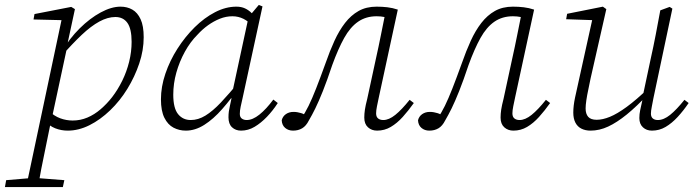

<svg xmlns="http://www.w3.org/2000/svg" viewBox="-80 -517 2819 779"><path d="M-60 242 -55 214 51 205H65L181 214L175 242ZM26 242 172 -447 181 -435 56 -438 60 -460 209 -489 224 -480 192 -331 193 -329 129 -31 126 -21Q114 39 104.5 84.5Q95 130 87.5 168Q80 206 74 242ZM195 13Q168 13 144 3.5Q120 -6 100 -28L118 -67Q140 -46 164.5 -37Q189 -28 215 -28Q246 -28 274.5 -40Q303 -52 328.5 -74Q354 -96 375 -123Q398 -153 416 -189.5Q434 -226 444 -266.5Q454 -307 454 -347Q454 -400 437 -424Q420 -448 388 -448Q357 -448 323 -429.5Q289 -411 251.5 -375.5Q214 -340 171 -291L162 -308H171Q202 -361 243.5 -402Q285 -443 328.5 -466.5Q372 -490 409 -490Q436 -490 457 -478Q478 -466 490.5 -439Q503 -412 503 -366Q503 -313 485 -259.5Q467 -206 437 -157Q407 -108 367 -69.5Q327 -31 283 -9Q239 13 195 13Z M674 13Q647 13 624 1Q601 -11 587 -39Q573 -67 573 -114Q573 -165 591 -218Q609 -271 640 -319.5Q671 -368 710 -406.5Q749 -445 792.5 -467.5Q836 -490 879 -490Q899 -490 914 -483Q929 -476 941 -464Q953 -452 963 -434L946 -410Q929 -430 908 -440.5Q887 -451 863 -451Q837 -451 812 -441Q787 -431 764 -414.5Q741 -398 721 -376Q692 -347 670 -307Q648 -267 635.5 -222.5Q623 -178 623 -133Q623 -78 642.5 -54Q662 -30 694 -30Q724 -30 753.5 -48Q783 -66 816.5 -101.5Q850 -137 893 -189L899 -165H892Q857 -115 821.5 -74.5Q786 -34 749 -10.5Q712 13 674 13ZM898 13Q876 13 861.5 -0.5Q847 -14 847 -41Q847 -54 848.5 -65Q850 -76 853 -88.5Q856 -101 859 -117L858 -121L929 -450L933 -453L970 -497L985 -491L904 -118Q900 -101 896.5 -84.5Q893 -68 893 -55Q893 -42 901 -36Q909 -30 921 -30Q945 -30 972.5 -52Q1000 -74 1029 -113L1047 -99Q1027 -68 1003 -43Q979 -18 953 -2.5Q927 13 898 13Z M1109 13Q1090 13 1077 2Q1064 -9 1063 -29Q1067 -45 1080 -54Q1093 -63 1111 -63Q1120 -63 1127.5 -61.5Q1135 -60 1142 -58Q1149 -56 1156 -52L1171 -46L1157 -28L1143 -38Q1158 -59 1172 -87.5Q1186 -116 1202.5 -158Q1219 -200 1241 -261Q1258 -310 1277 -351.5Q1296 -393 1320 -424Q1344 -455 1375 -472.5Q1406 -490 1448 -490Q1471 -490 1492 -487.5Q1513 -485 1534 -478L1457 -122Q1453 -103 1449.5 -86Q1446 -69 1446 -57Q1446 -43 1454 -36.5Q1462 -30 1475 -30Q1498 -30 1524 -51Q1550 -72 1582 -112L1599 -99Q1577 -68 1554 -42.5Q1531 -17 1505.5 -2Q1480 13 1450 13Q1428 13 1413 -0.5Q1398 -14 1398 -40Q1398 -55 1400.5 -72Q1403 -89 1410 -116L1445 -278Q1456 -327 1465.5 -375Q1475 -423 1485 -472L1508 -438Q1494 -445 1479.5 -448Q1465 -451 1448 -451Q1405 -451 1373 -429Q1341 -407 1316.5 -363Q1292 -319 1268 -253Q1247 -190 1230 -147.5Q1213 -105 1199.5 -77.5Q1186 -50 1173 -28Q1162 -6 1146 3.5Q1130 13 1109 13Z M1662 13Q1643 13 1630 2Q1617 -9 1616 -29Q1620 -45 1633 -54Q1646 -63 1664 -63Q1673 -63 1680.5 -61.5Q1688 -60 1695 -58Q1702 -56 1709 -52L1724 -46L1710 -28L1696 -38Q1711 -59 1725 -87.5Q1739 -116 1755.5 -158Q1772 -200 1794 -261Q1811 -310 1830 -351.5Q1849 -393 1873 -424Q1897 -455 1928 -472.5Q1959 -490 2001 -490Q2024 -490 2045 -487.5Q2066 -485 2087 -478L2010 -122Q2006 -103 2002.5 -86Q1999 -69 1999 -57Q1999 -43 2007 -36.5Q2015 -30 2028 -30Q2051 -30 2077 -51Q2103 -72 2135 -112L2152 -99Q2130 -68 2107 -42.5Q2084 -17 2058.5 -2Q2033 13 2003 13Q1981 13 1966 -0.5Q1951 -14 1951 -40Q1951 -55 1953.5 -72Q1956 -89 1963 -116L1998 -278Q2009 -327 2018.5 -375Q2028 -423 2038 -472L2061 -438Q2047 -445 2032.5 -448Q2018 -451 2001 -451Q1958 -451 1926 -429Q1894 -407 1869.5 -363Q1845 -319 1821 -253Q1800 -190 1783 -147.5Q1766 -105 1752.5 -77.5Q1739 -50 1726 -28Q1715 -6 1699 3.5Q1683 13 1662 13Z M2316 13Q2295 13 2279 5Q2263 -3 2254.5 -19.5Q2246 -36 2246 -60Q2246 -87 2253 -120.5Q2260 -154 2267 -184L2326 -451L2333 -435L2217 -439L2221 -461L2366 -490L2380 -480L2316 -198Q2312 -177 2307 -154Q2302 -131 2299 -110.5Q2296 -90 2296 -77Q2296 -55 2306.5 -43Q2317 -31 2341 -31Q2365 -31 2394.5 -43Q2424 -55 2463 -83.5Q2502 -112 2553 -161L2558 -135H2550Q2503 -85 2463 -52.5Q2423 -20 2387.5 -3.5Q2352 13 2316 13ZM2565 13Q2543 13 2528.5 -0.5Q2514 -14 2514 -38Q2514 -54 2517.5 -70.5Q2521 -87 2528 -118H2526L2560 -278Q2571 -327 2580.5 -376.5Q2590 -426 2599 -475L2637 -489L2648 -482L2571 -118Q2568 -101 2564.5 -84Q2561 -67 2561 -56Q2561 -43 2568.5 -36.5Q2576 -30 2589 -30Q2613 -30 2639 -51Q2665 -72 2697 -112L2714 -99Q2693 -68 2669.5 -42.5Q2646 -17 2620.5 -2Q2595 13 2565 13Z"/></svg>

Font: Source Serif 4 18pt Light
Style: Italic
Weight: 300
Italic angle: -12°
Designer: Frank Grießhammer
Foundry: Adobe Systems Incorporated
Version: Version 4.004;hotconv 1.0.116;makeotfexe 2.5.65601